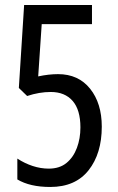

<svg xmlns="http://www.w3.org/2000/svg" viewBox="-20 -734 469 764"><path d="M211 -439Q292 -439 338.5 -381Q385 -323 385 -230Q385 -123 332.5 -56.5Q280 10 180 10Q99 10 49 -20V-103Q78 -84 110 -73.5Q142 -63 174 -63Q217 -63 244.5 -85.5Q272 -108 286 -145.5Q300 -183 300 -227Q300 -297 269 -332.5Q238 -368 182 -368Q159 -368 135.5 -364Q112 -360 88 -352L55 -384L76 -714H346V-638H146L132 -430Q174 -439 211 -439Z"/></svg>

Font: Noto Sans Ethiopic ExtraCondensed
Style: Regular
Weight: 400
Width: 2
Designer: Monotype Design Team
Foundry: Monotype Imaging Inc.
Version: Version 2.102; ttfautohint (v1.8.4.7-5d5b)